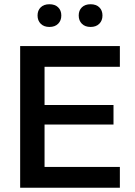

<svg xmlns="http://www.w3.org/2000/svg" viewBox="-20 -885 637 905"><path d="M545 0H75V-668H545V-570H190V-390H515V-298H190V-98H545ZM254 -773Q239 -758 213 -758Q187 -758 172 -773Q157 -788 157 -812Q157 -836 172 -850.5Q187 -865 213 -865Q239 -865 254 -850.5Q269 -836 269 -812Q269 -788 254 -773ZM448 -773Q433 -758 407 -758Q381 -758 366 -773Q351 -788 351 -812Q351 -836 366 -850.5Q381 -865 407 -865Q433 -865 448 -850.5Q463 -836 463 -812Q463 -788 448 -773Z"/></svg>

Font: Celebes SemiBold
Style: Regular
Weight: 600
Designer: Anugrah Pasau
Foundry: Lafontype
Version: Version 1.000